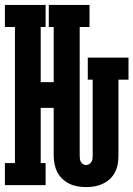

<svg xmlns="http://www.w3.org/2000/svg" viewBox="-22 -755 544 783"><path d="M329 8Q312 8 294.5 5Q277 2 261.5 -5.5Q246 -13 233 -25Q220 -37 212 -52.5Q204 -68 200.5 -85.5Q197 -103 197 -120V-315H144V-90H164V0H-2V-90H39V-645H-2V-735H164V-645H144V-420H197V-645H177V-735H343V-645H303V-120Q303 -113 304 -106.5Q305 -100 308 -94.5Q311 -89 317 -85.5Q323 -82 329 -82Q336 -82 341.5 -85.5Q347 -89 350.5 -94.5Q354 -100 355 -106.5Q356 -113 356 -120V-430H336V-520H502V-430H461V-120Q461 -103 458 -85.5Q455 -68 447 -52.5Q439 -37 426 -25Q413 -13 397 -5.5Q381 2 364 5Q347 8 329 8Z"/></svg>

Font: Iosevka Curly Slab Extrabold
Style: Regular
Weight: 800
Monospace: yes
Designer: Belleve Invis
Foundry: Belleve Invis
Version: Version 22.1.2; ttfautohint (v1.8.4)